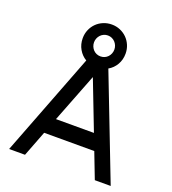

<svg xmlns="http://www.w3.org/2000/svg" viewBox="-159 -1019 1017 1137"><g transform="rotate(20 350.0 -450.5)"><path d="M214.8 -766.1Q214.8 -794.4 225.3 -819.1Q235.8 -843.8 253.9 -861.8Q272 -879.9 296.9 -890.4Q321.8 -900.9 350.1 -900.9Q378.4 -900.9 403.1 -890.4Q427.7 -879.9 445.8 -861.8Q463.9 -843.8 474.4 -819.1Q484.9 -794.4 484.9 -766.1Q484.9 -727.5 467 -696.8Q449.2 -666 418.9 -648.9L669.9 0H569.8L507.8 -161.1H191.9L129.9 0H29.8L279.8 -648.9Q250.5 -666 232.7 -696.8Q214.8 -727.5 214.8 -766.1ZM230 -261.2H469.2L350.1 -569.8ZM286.1 -766.1Q286.1 -752.4 291 -740.5Q295.9 -728.5 304.4 -719.5Q313 -710.4 324.7 -705.3Q336.4 -700.2 350.1 -700.2Q363.8 -700.2 375.5 -705.3Q387.2 -710.4 395.8 -719.5Q404.3 -728.5 409.2 -740.5Q414.1 -752.4 414.1 -766.1Q414.1 -779.3 409.2 -791.3Q404.3 -803.2 395.8 -812.3Q387.2 -821.3 375.5 -826.7Q363.8 -832 350.1 -832Q336.4 -832 324.7 -826.7Q313 -821.3 304.4 -812.3Q295.9 -803.2 291 -791.3Q286.1 -779.3 286.1 -766.1Z"/></g></svg>

Font: Aldrich [RUS by Daymarius]
Style: Regular
Weight: 400
Designer: Matthew Desmond
Foundry: Matthew Desmond
Version: Version 1.002 August 24, 2018